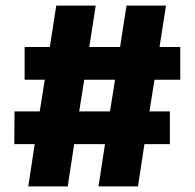

<svg xmlns="http://www.w3.org/2000/svg" viewBox="-20 -693 695 686"><path d="M624 -408V-525H550L573 -673H432L409 -525H299L322 -673H181L158 -525H68V-408H140L122 -295H32L31 -178H104L81 -27H222L245 -178H355L332 -27H473L496 -178H587V-295H514L532 -408ZM373 -295H263L281 -408H391Z"/></svg>

Font: Arthouse Owned
Style: Bold
Weight: 700
Designer: Jeremy Tribby
Foundry: Tribby Type
Version: Version 1.000;PS 001.000;hotconv 1.0.88;makeotf.lib2.5.64775